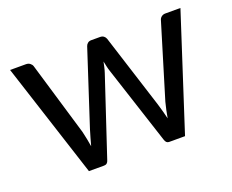

<svg xmlns="http://www.w3.org/2000/svg" viewBox="-89 -653 964 797"><g transform="rotate(-20 393.0 -254.0)"><path d="M769 -506.5 605 0H534.5Q521.5 0 516.5 -17L404.5 -360.5Q400.5 -372 398 -383.8Q395.5 -395.5 393 -407Q390.5 -395.5 388 -383.8Q385.5 -372 381.5 -360L267.5 -17Q263 0 247.5 0H180.5L16.5 -506.5H86.5Q97 -506.5 104.2 -501Q111.5 -495.5 114 -488L211 -162Q219.5 -126 224.5 -94Q229 -110.5 233.8 -127.5Q238.5 -144.5 244 -162L351 -490Q353.5 -497.5 359.8 -502.5Q366 -507.5 375 -507.5H414Q424 -507.5 430.5 -502.5Q437 -497.5 439.5 -490L544 -162Q549.5 -144.5 554 -127.5Q558.5 -110.5 562.5 -94Q565 -110.5 568.8 -127.2Q572.5 -144 577 -162L676 -488Q678.5 -496 685.5 -501.2Q692.5 -506.5 702 -506.5Z"/></g></svg>

Font: Lato 2
Style: Regular
Weight: 400
Designer: Lukasz Dziedzic with Adam Twardoch and Botio Nikoltchev
Foundry: tyPoland Lukasz Dziedzic
Version: Version 2.015; 2015-08-06; http://www.latofonts.com/